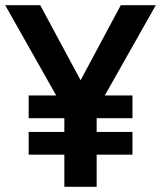

<svg xmlns="http://www.w3.org/2000/svg" viewBox="-28 -720 620 740"><path d="M220 0V-296.5L-8 -700H127L310.5 -359H255L437.5 -700H572.5L344.5 -296.5V0ZM82.5 -124V-211.5H482.5V-124ZM82.5 -264.5V-352H482.5V-264.5Z"/></svg>

Font: Cabin
Style: Bold
Weight: 700
Width: 4
Designer: Pablo Impallari
Foundry: Pablo Impallari. http://www.impallari.com Igino Marini. http://www.ikern.com
Version: Version 3.001